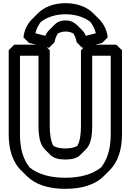

<svg xmlns="http://www.w3.org/2000/svg" viewBox="-20 -1142 825 1212"><path d="M266 -916 203 -932C209 -958 222 -983 237 -1003C277 -1034 331 -1052 394 -1052C458 -1052 513 -1033 551 -1003C567 -982 579 -957 585 -932L522 -916C516 -929 510 -940 499 -951L464 -986C463 -987 463 -986 462 -987C446 -1002 425 -1013 394 -1013C362 -1013 340 -1002 324 -986L289 -951C278 -940 271 -927 266 -916ZM289 -840 324 -875C324 -875 328 -903 344 -930C357 -937 373 -943 394 -943C414 -943 429 -938 444 -930C460 -904 464 -875 464 -875L499 -840L625 -871L660 -906C655 -951 636 -990 606 -1021L605 -1022L570 -1057C529 -1098 468 -1122 394 -1122C320 -1122 259 -1098 218 -1057L183 -1022C153 -992 133 -952 128 -906L163 -871ZM679 -790V-293C679 -205 658 -135 618 -85C564 -42 488 -20 392 -20C296 -20 220 -42 167 -85C126 -136 106 -205 106 -293V-790H223V-348C223 -273 236 -226 262 -200L297 -165C319 -143 350 -135 392 -135C434 -135 466 -143 488 -165L523 -200L524 -201C550 -228 562 -273 562 -348V-790ZM750 -825 714 -860H526L491 -825V-348C491 -289 484 -249 468 -221C449 -210 423 -205 392 -205C362 -205 337 -210 317 -221C302 -248 294 -289 294 -348V-825L258 -860H70L35 -825V-293C35 -194 61 -119 112 -67H113L149 -31C203 23 284 50 392 50C500 50 582 23 636 -31L672 -67C723 -118 750 -194 750 -293Z"/></svg>

Font: Hussar Press
Style: Bold
Weight: 700
Foundry: Cannot Into Space Fonts
Version: Version 1.43